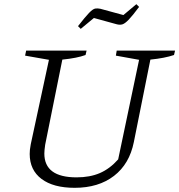

<svg xmlns="http://www.w3.org/2000/svg" viewBox="-20 -889 857 918"><path d="M337 9Q235 9 178.5 -33.5Q122 -76 122 -153Q122 -162 123 -173Q124 -184 127 -199L214 -603L100 -623L105 -647H394L389 -626Q348 -611 278 -604L196 -197Q194 -183 193 -173Q192 -163 192 -155Q192 -41 346 -41Q410 -41 457.5 -61.5Q505 -82 545 -127L645 -603L534 -623L538 -647H817L812 -626Q768 -611 699 -604L620 -210Q599 -105 525 -48Q451 9 337 9ZM366 -751 353 -764Q388 -809 406 -827.5Q424 -846 435 -848Q446 -850 460 -847L570 -817L632 -869L645 -856Q613 -813 595 -794.5Q577 -776 565 -772.5Q553 -769 538 -773L429 -803Z"/></svg>

Font: Piazzolla SC Light
Style: Italic
Weight: 300
Italic angle: -11.3°
Designer: Juan Pablo del Peral
Foundry: Huerta Tipografica
Version: Version 1.330